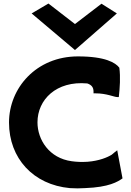

<svg xmlns="http://www.w3.org/2000/svg" viewBox="-20 -1044 740 1086"><path d="M159 -968 404 -761 641 -968 554 -1023 404 -908 254 -1024ZM421 -725C185 -725 31 -546 31 -351C31 -148 169 1 375 20C405 22 433 22 461 20C597 15 646 -16 673 -35L643 -194L630 -184C625 -180 620 -175 612 -169C588 -154 541 -134 475 -129C444 -127 414 -128 386 -132C258 -149 192 -254 192 -352C192 -480 298 -588 474 -572C497 -564 509 -551 509 -526V-516H521C583 -516 626 -495 643 -495H652C658 -549 662 -607 655 -661C634 -689 576 -725 421 -725Z"/></svg>

Font: Bluebird
Style: SfBdExt
Weight: 700
Designer: Jasper
Foundry: Cannot Into Space Fonts
Version: Version 0.98